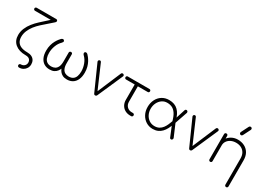

<svg xmlns="http://www.w3.org/2000/svg" viewBox="0 -1914 4448 3215"><g transform="rotate(30 2224.5 -306.5)"><path d="M335 234Q322 234 313 225.5Q304 217 304 204Q304 190 313 181.5Q322 173 335 173Q376 173 402.5 148Q429 123 429 86Q429 49 405.5 24.5Q382 0 326 0Q199 0 124.5 -61.5Q50 -123 50 -233Q50 -301 77 -364Q104 -427 148.5 -483Q193 -539 244 -585L396 -723H93Q80 -723 71.5 -731.5Q63 -740 63 -753Q63 -765 71.5 -773Q80 -781 93 -781H468Q484 -781 490.5 -773Q497 -765 497 -755Q497 -744 493 -738Q489 -732 479 -723L287 -554Q238 -510 197.5 -458Q157 -406 133.5 -349Q110 -292 110 -233Q110 -173 135.5 -133.5Q161 -94 209 -75Q257 -56 326 -56Q379 -56 415 -38Q451 -20 469 12Q487 44 487 86Q487 128 467 161.5Q447 195 413 214.5Q379 234 335 234Z M792 7Q730 7 684 -21.5Q638 -50 612.5 -105.5Q587 -161 587 -241Q587 -301 600.5 -349.5Q614 -398 634 -434.5Q654 -471 673 -495Q692 -519 704 -531Q718 -545 733.5 -547Q749 -549 758 -539Q764 -533 766 -524.5Q768 -516 763.5 -506Q759 -496 747 -484Q700 -439 674 -370Q648 -301 648 -231Q648 -176 662.5 -135.5Q677 -95 709 -73Q741 -51 792 -51Q832 -51 863 -68Q894 -85 912 -124Q930 -163 930 -228V-398Q930 -412 938.5 -420Q947 -428 960 -428Q974 -428 982 -420Q990 -412 990 -398V-228Q990 -163 1008 -124Q1026 -85 1057.5 -68Q1089 -51 1128 -51Q1180 -51 1211.5 -73Q1243 -95 1257.5 -135.5Q1272 -176 1272 -231Q1272 -301 1246 -370Q1220 -439 1173 -484Q1161 -496 1157 -506Q1153 -516 1154.5 -524.5Q1156 -533 1162 -539Q1171 -549 1187 -547Q1203 -545 1216 -531Q1228 -519 1247 -495Q1266 -471 1286 -434.5Q1306 -398 1319.5 -349.5Q1333 -301 1333 -241Q1333 -161 1307.5 -105.5Q1282 -50 1236 -21.5Q1190 7 1128 7Q1076 7 1042.5 -10.5Q1009 -28 989.5 -54Q970 -80 960 -105Q951 -80 931 -54Q911 -28 877.5 -10.5Q844 7 792 7Z M1671 1Q1652 1 1643 -20L1425 -508Q1421 -519 1425 -529.5Q1429 -540 1440 -545Q1451 -550 1461.5 -546Q1472 -542 1477 -531L1691 -37H1654L1864 -532Q1869 -543 1880.5 -547Q1892 -551 1903 -546Q1914 -541 1918.5 -530.5Q1923 -520 1918 -509L1703 -20Q1693 1 1671 1Z M2344 0Q2289 -1 2246 -25.5Q2203 -50 2179 -93.5Q2155 -137 2155 -192V-489H1987Q1975 -489 1967.5 -497.5Q1960 -506 1960 -518Q1960 -530 1967.5 -538.5Q1975 -547 1987 -547H2408Q2420 -547 2427.5 -538.5Q2435 -530 2435 -518Q2435 -506 2427.5 -497.5Q2420 -489 2408 -489H2216V-192Q2216 -134 2252 -97.5Q2288 -61 2345 -61H2367Q2381 -61 2389.5 -52.5Q2398 -44 2398 -30Q2398 -17 2389.5 -8.5Q2381 0 2367 0Z M2785 6Q2713 6 2655.5 -30Q2598 -66 2564 -129Q2530 -192 2530 -273Q2530 -352 2562 -415.5Q2594 -479 2652 -516Q2710 -553 2788 -553Q2898 -553 2962.5 -488.5Q3027 -424 3049 -319L3012 -263Q2988 -355 2954 -406Q2920 -457 2877.5 -477Q2835 -497 2782 -497Q2725 -497 2681.5 -466Q2638 -435 2613.5 -384.5Q2589 -334 2589 -273Q2589 -212 2614.5 -161Q2640 -110 2685 -80Q2730 -50 2788 -50Q2840 -50 2876.5 -70.5Q2913 -91 2938 -124.5Q2963 -158 2980 -197.5Q2997 -237 3011 -276L3053 -246Q3036 -189 3012 -143Q2988 -97 2956 -63.5Q2924 -30 2881.5 -12Q2839 6 2785 6ZM3143 3Q3122 5 3114 -15L3010 -268L3057 -299L3168 -39Q3170 -36 3169.5 -34Q3169 -32 3169 -30Q3169 -17 3162 -7.5Q3155 2 3143 3ZM3057 -246 3011 -273 3094 -533Q3097 -543 3104 -548Q3111 -553 3121 -553Q3133 -553 3141.5 -544.5Q3150 -536 3150 -522Q3150 -521 3150 -518.5Q3150 -516 3149 -513Z M3507 1Q3488 1 3479 -20L3261 -508Q3257 -519 3261 -529.5Q3265 -540 3276 -545Q3287 -550 3297.5 -546Q3308 -542 3313 -531L3527 -37H3490L3700 -532Q3705 -543 3716.5 -547Q3728 -551 3739 -546Q3750 -541 3754.5 -530.5Q3759 -520 3754 -509L3539 -20Q3529 1 3507 1Z M4339 234Q4326 234 4317.5 225.5Q4309 217 4309 204V-299Q4309 -365 4283.5 -408Q4258 -451 4214.5 -472.5Q4171 -494 4116 -494Q4062 -494 4019 -473.5Q3976 -453 3951 -417Q3926 -381 3926 -336H3876Q3880 -398 3913 -447.5Q3946 -497 3999 -525.5Q4052 -554 4116 -554Q4188 -554 4245.5 -524.5Q4303 -495 4336 -438.5Q4369 -382 4369 -299V204Q4369 217 4360.5 225.5Q4352 234 4339 234ZM3896 0Q3883 0 3874.5 -8.5Q3866 -17 3866 -30V-517Q3866 -531 3874.5 -539Q3883 -547 3896 -547Q3910 -547 3918 -539Q3926 -531 3926 -517V-30Q3926 -17 3918 -8.5Q3910 0 3896 0ZM4120 -644Q4104 -644 4096.5 -653.5Q4089 -663 4089 -671Q4089 -676 4090 -680Q4091 -684 4092 -688L4161 -825Q4167 -837 4174.5 -842Q4182 -847 4191 -847Q4208 -847 4215 -837.5Q4222 -828 4222 -820Q4222 -816 4221.5 -811.5Q4221 -807 4219 -803L4150 -666Q4144 -654 4136.5 -649Q4129 -644 4120 -644Z"/></g></svg>

Font: ComfortaaLight
Style: Regular
Weight: 300
Designer: Johan Aakerlund
Foundry: Johan Aakerlund
Version: Version 3.104; ttfautohint (v1.8.1.43-b0c9)